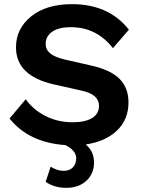

<svg xmlns="http://www.w3.org/2000/svg" viewBox="-20 -690 684 925"><path d="M416 -375Q512 -354 555.5 -310.5Q599 -267 599 -197Q599 -114 543.5 -61Q488 -8 393 6Q433 39 433 93Q433 147 396 181Q359 215 299 215Q242 215 200 186L224 113Q255 133 287 133Q314 133 330.5 117Q347 101 347 72Q347 35 295 9Q119 -3 26 -119L104 -212Q139 -162 198.5 -131.5Q258 -101 330 -101Q391 -101 424 -121.5Q457 -142 457 -180Q457 -235 375 -253L241 -283Q57 -324 57 -462Q57 -552 130 -611Q203 -670 327 -670Q504 -670 601 -547L524 -458Q445 -559 322 -559Q261 -559 230.5 -536.5Q200 -514 200 -479Q200 -451 221.5 -433Q243 -415 293 -403Z"/></svg>

Font: Elaine Sans SemiBold
Style: Regular
Weight: 600
Designer: Wei Huang
Foundry: Wei Huang
Version: Version 2.001;December 24, 2019;FontCreator 12.0.0.2547 64-b